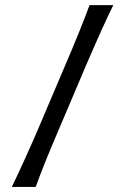

<svg xmlns="http://www.w3.org/2000/svg" viewBox="-20 -733 491 753"><path d="M120.1 0H26.4Q78.6 -108.4 129.9 -228L235.4 -476.1Q297.4 -620.6 331.1 -712.9H424.3Q382.8 -628.9 316.4 -474.1L211.9 -228Q149.9 -84 120.1 0Z"/></svg>

Font: Commissioner Flair
Style: Regular
Weight: 400
Designer: Kostas Bartsokas
Foundry: Kostas Bartsokas
Version: Version 1.000